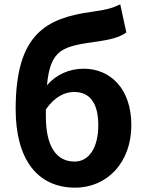

<svg xmlns="http://www.w3.org/2000/svg" viewBox="-20 -849 672 883"><path d="M326 14C472 14 584 -101 584 -273C584 -443 486 -533 365 -533C300 -533 239 -507 196 -457C212 -627 270 -636 434 -659C483 -666 531 -677 561 -700L533 -829C498 -812 470 -804 404 -795C194 -766 52 -695 52 -347C52 -119 150 14 326 14ZM191 -346C232 -405 279 -426 321 -426C391 -426 432 -378 432 -273C432 -172 391 -106 323 -106C239 -106 191 -176 191 -313Z"/></svg>

Font: Noto Sans Mono CJK SC
Style: Bold
Weight: 700
Designer: Ryoko NISHIZUKA 西塚涼子 (kana, bopomofo & ideographs); Paul D. Hunt (Latin, Greek & Cyrillic); Sandoll Communications 산돌커뮤니
Foundry: Adobe
Version: Version 2.004;hotconv 1.0.118;makeotfexe 2.5.65603